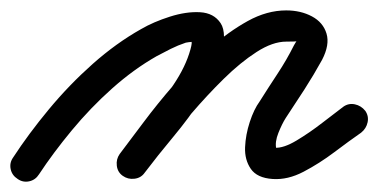

<svg xmlns="http://www.w3.org/2000/svg" viewBox="-50 -307 727 369"><path d="M-16 37Q-27 30 -29.5 18Q-32 6 -25 -4Q5 -50 44 -97Q83 -144 128 -184Q173 -224 221 -251Q245 -265 276.5 -275Q308 -285 334.5 -283.5Q361 -282 374 -262.5Q387 -243 374 -196Q363 -156 338 -118Q313 -80 283 -44Q253 -8 228 25Q220 35 208 36.5Q196 38 186 31Q176 23 174.5 11Q173 -1 180 -11Q202 -40 230.5 -74Q259 -108 283 -143.5Q307 -179 316 -212Q320 -226 317.5 -229Q315 -232 324 -227Q325 -227 318.5 -226.5Q312 -226 307 -225Q292 -220 278 -213Q264 -206 251 -199Q207 -174 165.5 -137Q124 -100 88 -56.5Q52 -13 25 28Q18 39 6 41.5Q-6 44 -16 37ZM186 31Q176 24 174.5 11.5Q173 -1 180 -11Q199 -36 225.5 -71.5Q252 -107 284.5 -144.5Q317 -182 353 -214Q389 -246 426 -266.5Q463 -287 500 -287Q528 -287 549.5 -275.5Q571 -264 577.5 -242.5Q584 -221 569 -192Q569 -192 569 -192Q569 -192 569 -192Q569 -192 569 -192Q569 -192 569 -192Q553 -163 535 -135Q517 -107 499 -80Q492 -69 485 -51.5Q478 -34 481 -21Q481 -20 479 -21.5Q477 -23 478 -23Q495 -22 520 -37Q545 -52 569.5 -71Q594 -90 610 -102Q620 -109 632 -106.5Q644 -104 652 -94Q659 -84 656.5 -72Q654 -60 644 -52Q621 -36 592.5 -14.5Q564 7 533.5 23Q503 39 474 37Q444 35 432 17.5Q420 0 421 -24Q422 -48 430 -72.5Q438 -97 449 -112Q466 -139 483.5 -165.5Q501 -192 515 -220Q515 -220 515 -220Q515 -220 515 -220Q515 -220 515 -220Q515 -220 515 -220Q520 -229 520.5 -228Q521 -227 500 -227Q474 -227 443 -207Q412 -187 380 -155.5Q348 -124 318 -89Q288 -54 264.5 -23.5Q241 7 228 25Q221 35 208.5 36.5Q196 38 186 31Z"/></svg>

Font: FRB American Cursive Guidelines Arrows
Style: Bold Italic
Weight: 700
Italic angle: -25°
Version: Version 2.0;Modular Font Editor K font №1